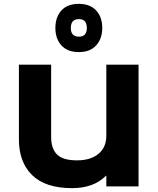

<svg xmlns="http://www.w3.org/2000/svg" viewBox="-20 -965 820 995"><path d="M430 -820Q430 -866 389 -866Q347 -866 347 -820Q347 -775 389 -775Q430 -775 430 -820ZM698 -630V1H531V-54H529Q465 10 354 10Q215 10 146 -58Q77 -126 78 -246V-630H245V-255Q245 -195 275.5 -164.5Q306 -134 379 -134Q449 -134 490 -167.5Q531 -201 531 -262V-630ZM510 -820Q510 -765 478.5 -730Q447 -695 389 -695Q330 -695 298.5 -729.5Q267 -764 267 -820Q267 -876 298 -910.5Q329 -945 388 -945Q447 -945 478.5 -910.5Q510 -876 510 -820Z"/></svg>

Font: Sinkin Sans 700 Bold
Style: Bold
Weight: 700
Designer: Keith Bates
Foundry: K-Type
Version: Sinkin Sans (version 1.0)  by Keith Bates   •   © 2014   www